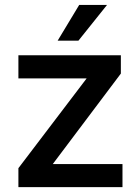

<svg xmlns="http://www.w3.org/2000/svg" viewBox="-20 -774 578 794"><path d="M486.5 -95.5V0H56.1V-78.5L338.4 -449.9H56.1V-545.5H479.8V-469.8L198.2 -95.5ZM218.4 -605.8 307.5 -753.6H422.6L304.3 -605.8Z"/></svg>

Font: Interface Medium
Style: Regular
Weight: 500
Designer: Rasmus Andersson
Foundry: rsms
Version: Version 1.8